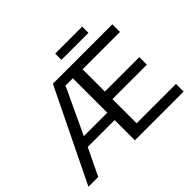

<svg xmlns="http://www.w3.org/2000/svg" viewBox="-174 -1087 1348 1348"><g transform="rotate(-45 500.0 -413.0)"><path d="M473 0V-201H206L109 0H12L347 -688H937V-612H566V-391H908V-316H566V-76H957V0ZM473 -616H399L386 -585L240 -274H473ZM776 -764H508V-826H776Z"/></g></svg>

Font: Libra Sans
Style: Regular
Weight: 400
Foundry: Context Ltd
Version: Version 1.000; ttfautohint (v1.3)